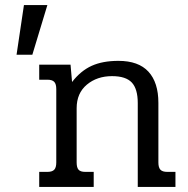

<svg xmlns="http://www.w3.org/2000/svg" viewBox="-20 -734 738 754"><path d="M74 -714H166L107 -519H45ZM134 -59H166Q185 -59 193 -67.5Q201 -76 201 -96V-384Q201 -404 193 -412.5Q185 -421 166 -421H134V-480H257L263 -412Q297 -456 340 -475.5Q383 -495 445 -495Q524 -495 563 -452.5Q602 -410 602 -330V-96Q602 -76 610 -67.5Q618 -59 637 -59H669V0H521V-329Q521 -385 497.5 -410Q474 -435 420 -435Q361 -435 321 -401.5Q281 -368 281 -309V-96Q281 -76 288.5 -67.5Q296 -59 315 -59H348V0H134Z"/></svg>

Font: Pridi Light
Style: Regular
Weight: 300
Designer: Katatrad Team
Foundry: CadsonDemak
Version: Version 1.003